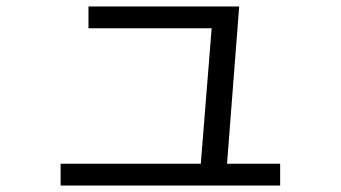

<svg xmlns="http://www.w3.org/2000/svg" viewBox="-20 -573 1040 586"><path d="M250 -553.2H710L672.9 -73.2H835V-6.8H165V-73.2H592.8L626 -486.8H250Z"/></svg>

Font: WebKoruri
Style: Regular
Weight: 400
Foundry: lindwurm / mohemohe
Version: Version 1.00